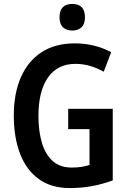

<svg xmlns="http://www.w3.org/2000/svg" viewBox="-20 -944 652 974"><path d="M326 -392H552V-29Q501 -10 447.5 0Q394 10 334 10Q240 10 177 -35.5Q114 -81 82 -163.5Q50 -246 50 -359Q50 -469 85.5 -551Q121 -633 190 -678.5Q259 -724 360 -724Q412 -724 459 -712Q506 -700 544 -679L506 -580Q473 -599 437 -609.5Q401 -620 362 -620Q272 -620 223.5 -551Q175 -482 175 -356Q175 -279 192.5 -220Q210 -161 247 -127.5Q284 -94 344 -94Q371 -94 393 -97.5Q415 -101 434 -107V-289H326ZM347 -924Q411 -924 411 -856Q411 -822 393.5 -805.5Q376 -789 347 -789Q317 -789 299.5 -805.5Q282 -822 282 -856Q282 -924 347 -924Z"/></svg>

Font: Noto Sans Myanmar Condensed SemiBold
Style: Regular
Weight: 600
Width: 3
Designer: Monotype Design Team
Foundry: Monotype Imaging Inc.
Version: Version 2.107; ttfautohint (v1.8.4.7-5d5b)